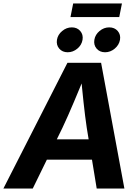

<svg xmlns="http://www.w3.org/2000/svg" viewBox="-44 -1091 806 1111"><path d="M-24.4 0 346.2 -727.5H541L675.8 0H515.6L458 -351.6Q448.2 -417.5 439.5 -498.3Q430.7 -579.1 422.4 -674.3H456.1Q417.5 -581.1 383.5 -500.5Q349.6 -419.9 317.4 -351.6L145.5 0ZM159.7 -167 179.2 -284.7H565.9L546.4 -167ZM564 -788.6Q533.2 -788.6 515.1 -809.6Q497.1 -830.6 502 -860.8Q506.8 -890.6 532 -911.6Q557.1 -932.6 587.9 -932.6Q619.1 -932.6 637.2 -911.6Q655.3 -890.6 650.4 -860.8Q645 -830.6 619.9 -809.6Q594.7 -788.6 564 -788.6ZM347.7 -788.6Q316.9 -788.6 298.8 -809.6Q280.8 -830.6 285.6 -860.8Q290.5 -890.6 315.7 -911.6Q340.8 -932.6 371.6 -932.6Q402.3 -932.6 420.4 -911.6Q438.5 -890.6 433.6 -860.8Q428.7 -830.6 403.6 -809.6Q378.4 -788.6 347.7 -788.6ZM661.6 -1070.8 646 -992.2H363.8L379.4 -1070.8Z"/></svg>

Font: Inter 17pt
Style: Bold Italic
Weight: 700
Italic angle: -9.3988°
Version: Version 4.001;git-66647c0bb